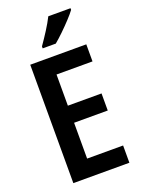

<svg xmlns="http://www.w3.org/2000/svg" viewBox="-172 -1013 802 1088"><g transform="rotate(-20 229.0 -468.5)"><path d="M412 0H74V-714H412V-611H195V-423H398V-320H195V-104H412ZM398 -927Q384 -908 358 -880Q332 -852 303 -824Q274 -796 251 -777H172V-789Q198 -826 222.5 -864.5Q247 -903 264 -937H398Z"/></g></svg>

Font: Noto Sans Hebrew Condensed SemiBold
Style: Regular
Weight: 600
Width: 3
Designer: Monotype Design Team
Foundry: Monotype Imaging Inc.
Version: Version 2.004; ttfautohint (v1.8.4.7-5d5b)